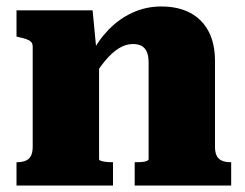

<svg xmlns="http://www.w3.org/2000/svg" viewBox="-20 -573 756 593"><path d="M31 0V-72H33Q48 -72 59 -76.5Q70 -81 75.5 -91.5Q81 -102 81 -120V-428Q81 -438 76.5 -443Q72 -448 63 -451.5Q54 -455 39 -458L31 -460V-541H266L278 -416L286 -414V-81Q286 -78 292.5 -76Q299 -74 308 -73Q317 -72 325 -72H329V0ZM694 0H396V-72H399Q407 -72 416.5 -72.5Q426 -73 432.5 -75.5Q439 -78 439 -81V-379Q439 -399 434 -411.5Q429 -424 418.5 -430.5Q408 -437 390 -437Q368 -437 346.5 -423.5Q325 -410 303.5 -384Q282 -358 259 -317L262 -405Q283 -448 315.5 -481.5Q348 -515 389.5 -534Q431 -553 478 -553Q530 -553 567 -533.5Q604 -514 624 -476.5Q644 -439 644 -384V-120Q644 -102 649.5 -91.5Q655 -81 666 -76.5Q677 -72 691 -72H694Z"/></svg>

Font: Roboto Serif 20pt ExtraBold
Style: Regular
Weight: 800
Version: Version 1.008